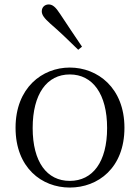

<svg xmlns="http://www.w3.org/2000/svg" viewBox="-20 -830 630 864"><path d="M294 14C421 14 540 -74 540 -255C540 -435 419 -526 294 -526C170 -526 50 -435 50 -255C50 -75 168 14 294 14ZM294 -16C191 -16 127 -101 127 -254C127 -407 191 -495 294 -495C397 -495 462 -407 462 -254C462 -101 397 -16 294 -16ZM349 -620C316 -669 282 -719 250 -768C230 -799 216 -810 199 -810C183 -810 168 -799 168 -779C168 -763 179 -748 207 -723C248 -688 290 -647 332 -606Z"/></svg>

Font: Noto Serif KR Light
Style: Regular
Weight: 300
Designer: Ryoko NISHIZUKA 西塚涼子 (kana & ideographs); Frank Grießhammer (Latin, Greek & Cyrillic); Wenlong ZHANG 张文龙 (bopomofo); San
Foundry: Adobe
Version: Version 2.001;hotconv 1.1.0;makeotfexe 2.6.0